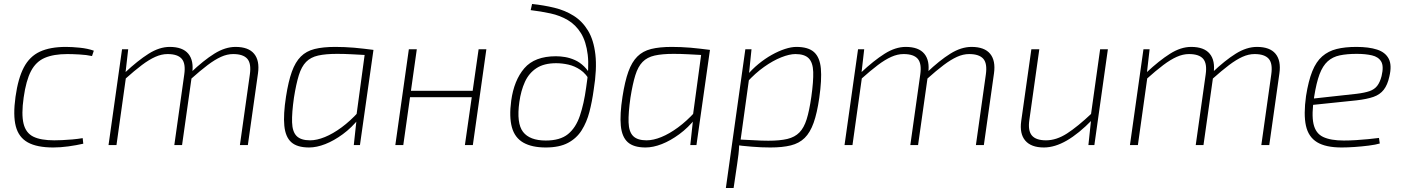

<svg xmlns="http://www.w3.org/2000/svg" viewBox="-20 -730 7062 966"><path d="M312 -494Q342 -494 381.5 -490Q421 -486 452 -475L443 -448Q416 -454 379.5 -456Q343 -458 319 -458Q250 -458 205.5 -439Q161 -420 136 -372.5Q111 -325 99 -239Q87 -155 98.5 -108Q110 -61 147.5 -42.5Q185 -24 253 -24Q268 -24 292.5 -25Q317 -26 344.5 -28.5Q372 -31 396 -35L399 -7Q364 1 324 6.5Q284 12 248 12Q166 12 120 -13.5Q74 -39 59.5 -94.5Q45 -150 58 -243Q71 -336 100 -391Q129 -446 180.5 -470Q232 -494 312 -494Z M625 -482 611 -360 614 -343 566 0H526L594 -482ZM834 -494Q899 -494 927.5 -459.5Q956 -425 947 -361L896 0H857L907 -355Q915 -410 894.5 -434Q874 -458 823 -458Q793 -458 761.5 -444Q730 -430 693.5 -402.5Q657 -375 609 -332V-365Q673 -425 727.5 -459.5Q782 -494 834 -494ZM1165 -494Q1230 -494 1258.5 -459.5Q1287 -425 1278 -361L1227 0H1187L1237 -355Q1245 -411 1224 -434.5Q1203 -458 1153 -458Q1123 -458 1092 -444Q1061 -430 1024.5 -402.5Q988 -375 940 -332V-365Q1004 -426 1058.5 -460Q1113 -494 1165 -494Z M1667 -494Q1690 -494 1713.5 -493Q1737 -492 1761.5 -490Q1786 -488 1810 -485Q1834 -482 1859 -479L1842 -452Q1787 -455 1749 -457Q1711 -459 1676 -459Q1618 -459 1580.5 -450.5Q1543 -442 1520 -418.5Q1497 -395 1483.5 -351.5Q1470 -308 1459 -239Q1448 -162 1449.5 -114.5Q1451 -67 1472.5 -45.5Q1494 -24 1540 -24Q1574 -24 1614.5 -40.5Q1655 -57 1698.5 -89Q1742 -121 1783 -166L1787 -135Q1750 -88 1705 -55Q1660 -22 1616.5 -5Q1573 12 1535 12Q1475 12 1445.5 -14.5Q1416 -41 1410.5 -97.5Q1405 -154 1419 -244Q1431 -321 1448.5 -369.5Q1466 -418 1493.5 -445.5Q1521 -473 1563 -483.5Q1605 -494 1667 -494ZM1818 -479H1859L1791 0H1760L1773 -120L1770 -125Z M2077 -482 2009 0H1969L2037 -482ZM2367 -273 2362 -241H2037L2041 -273ZM2427 -482 2359 0H2319L2388 -482Z M2657 -710Q2715 -704 2769 -691Q2823 -678 2866.5 -650.5Q2910 -623 2938.5 -576Q2967 -529 2975.5 -456Q2984 -383 2967 -278Q2959 -219 2945.5 -167Q2932 -115 2906.5 -74.5Q2881 -34 2837.5 -11Q2794 12 2726 12Q2656 12 2613 -12.5Q2570 -37 2555.5 -89.5Q2541 -142 2552 -223Q2566 -326 2618 -386.5Q2670 -447 2777 -447Q2799 -447 2823 -443Q2847 -439 2872 -428Q2897 -417 2919 -395.5Q2941 -374 2959 -339L2951 -319Q2929 -359 2900 -378.5Q2871 -398 2839.5 -405Q2808 -412 2778 -412Q2717 -412 2679 -387Q2641 -362 2621 -318Q2601 -274 2593 -217Q2578 -110 2611.5 -66.5Q2645 -23 2726 -23Q2798 -23 2837.5 -55Q2877 -87 2897.5 -147.5Q2918 -208 2929 -289Q2945 -388 2937 -454.5Q2929 -521 2903 -563Q2877 -605 2837.5 -628.5Q2798 -652 2749.5 -662.5Q2701 -673 2650 -679Z M3360 -494Q3383 -494 3406.5 -493Q3430 -492 3454.5 -490Q3479 -488 3503 -485Q3527 -482 3552 -479L3535 -452Q3480 -455 3442 -457Q3404 -459 3369 -459Q3311 -459 3273.5 -450.5Q3236 -442 3213 -418.5Q3190 -395 3176.5 -351.5Q3163 -308 3152 -239Q3141 -162 3142.5 -114.5Q3144 -67 3165.5 -45.5Q3187 -24 3233 -24Q3267 -24 3307.5 -40.5Q3348 -57 3391.5 -89Q3435 -121 3476 -166L3480 -135Q3443 -88 3398 -55Q3353 -22 3309.5 -5Q3266 12 3228 12Q3168 12 3138.5 -14.5Q3109 -41 3103.5 -97.5Q3098 -154 3112 -244Q3124 -321 3141.5 -369.5Q3159 -418 3186.5 -445.5Q3214 -473 3256 -483.5Q3298 -494 3360 -494ZM3511 -479H3552L3484 0H3453L3466 -120L3463 -125Z M3987 -494Q4047 -494 4076 -467.5Q4105 -441 4110 -385Q4115 -329 4102 -238Q4091 -161 4073.5 -112Q4056 -63 4028.5 -36Q4001 -9 3959 1.5Q3917 12 3856 12Q3833 12 3810 11Q3787 10 3762.5 8Q3738 6 3714 3.5Q3690 1 3666 -3L3680 -29Q3734 -27 3772.5 -24.5Q3811 -22 3846 -22Q3904 -22 3941.5 -31Q3979 -40 4002 -63.5Q4025 -87 4038.5 -130Q4052 -173 4062 -243Q4073 -321 4071.5 -368Q4070 -415 4049 -436.5Q4028 -458 3982 -458Q3952 -458 3910.5 -441.5Q3869 -425 3824.5 -393.5Q3780 -362 3738 -316L3734 -346Q3763 -381 3796 -408Q3829 -435 3863 -454Q3897 -473 3929 -483.5Q3961 -494 3987 -494ZM3761 -482 3748 -355 3751 -350 3705 -18 3699 -1Q3698 25 3695.5 46Q3693 67 3689 94L3671 216H3632L3730 -482Z M4328 -482 4314 -360 4317 -343 4269 0H4229L4297 -482ZM4537 -494Q4602 -494 4630.5 -459.5Q4659 -425 4650 -361L4599 0H4560L4610 -355Q4618 -410 4597.5 -434Q4577 -458 4526 -458Q4496 -458 4464.5 -444Q4433 -430 4396.5 -402.5Q4360 -375 4312 -332V-365Q4376 -425 4430.5 -459.5Q4485 -494 4537 -494ZM4868 -494Q4933 -494 4961.5 -459.5Q4990 -425 4981 -361L4930 0H4890L4940 -355Q4948 -411 4927 -434.5Q4906 -458 4856 -458Q4826 -458 4795 -444Q4764 -430 4727.5 -402.5Q4691 -375 4643 -332V-365Q4707 -426 4761.5 -460Q4816 -494 4868 -494Z M5209 -482 5159 -127Q5151 -73 5171.5 -48.5Q5192 -24 5243 -24Q5295 -24 5348.5 -58.5Q5402 -93 5473 -160L5475 -127Q5408 -58 5347.5 -23Q5287 12 5232 12Q5168 12 5138.5 -22.5Q5109 -57 5118 -121L5169 -482ZM5554 -482 5486 0H5456L5470 -132L5468 -147L5515 -482Z M5764 -482 5750 -360 5753 -343 5705 0H5665L5733 -482ZM5973 -494Q6038 -494 6066.5 -459.5Q6095 -425 6086 -361L6035 0H5996L6046 -355Q6054 -410 6033.5 -434Q6013 -458 5962 -458Q5932 -458 5900.5 -444Q5869 -430 5832.5 -402.5Q5796 -375 5748 -332V-365Q5812 -425 5866.5 -459.5Q5921 -494 5973 -494ZM6304 -494Q6369 -494 6397.5 -459.5Q6426 -425 6417 -361L6366 0H6326L6376 -355Q6384 -411 6363 -434.5Q6342 -458 6292 -458Q6262 -458 6231 -444Q6200 -430 6163.5 -402.5Q6127 -375 6079 -332V-365Q6143 -426 6197.5 -460Q6252 -494 6304 -494Z M6804 -494Q6867 -494 6908.5 -480.5Q6950 -467 6967 -434.5Q6984 -402 6970 -344Q6961 -303 6942 -278.5Q6923 -254 6890 -242.5Q6857 -231 6804 -225L6563 -200L6568 -232L6805 -258Q6846 -263 6870.5 -271.5Q6895 -280 6909 -298Q6923 -316 6931 -347Q6943 -397 6929 -420.5Q6915 -444 6882.5 -451.5Q6850 -459 6806 -459Q6757 -459 6721 -451.5Q6685 -444 6660 -421.5Q6635 -399 6619 -356.5Q6603 -314 6592 -244Q6578 -155 6588.5 -107Q6599 -59 6637 -41Q6675 -23 6741 -23Q6770 -23 6802.5 -25Q6835 -27 6865 -30Q6895 -33 6918 -36L6922 -8Q6902 -2 6867 2.5Q6832 7 6795 9.5Q6758 12 6730 12Q6650 12 6606.5 -14.5Q6563 -41 6550.5 -97.5Q6538 -154 6551 -247Q6563 -323 6582.5 -371.5Q6602 -420 6632.5 -446.5Q6663 -473 6705 -483.5Q6747 -494 6804 -494Z"/></svg>

Font: Exo 2 ExtraLight
Style: Italic
Weight: 250
Italic angle: -8°
Designer: Natanael Gama
Foundry: Natanael Gama
Version: Version 2.010